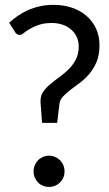

<svg xmlns="http://www.w3.org/2000/svg" viewBox="-20 -744 438 772"><path d="M17 -652.5Q32.5 -667 51.2 -680Q70 -693 92.2 -703Q114.5 -713 140.2 -718.8Q166 -724.5 196 -724.5Q235.5 -724.5 269.2 -713Q303 -701.5 327.5 -680.5Q352 -659.5 366 -629.5Q380 -599.5 380 -562Q380 -524 368.8 -496.5Q357.5 -469 340.2 -448.2Q323 -427.5 302.5 -412.2Q282 -397 264.2 -383.5Q246.5 -370 233.8 -356.5Q221 -343 219 -326.5L210 -250H149L143 -333V-338.5Q143 -359.5 154.2 -375.8Q165.5 -392 182.8 -406.2Q200 -420.5 219.8 -434.8Q239.5 -449 256.8 -466.2Q274 -483.5 285.2 -505.5Q296.5 -527.5 296.5 -557.5Q296.5 -579 288 -596.5Q279.5 -614 265 -626.2Q250.5 -638.5 230.8 -645Q211 -651.5 188.5 -651.5Q158 -651.5 136.2 -644Q114.5 -636.5 99.5 -627.5Q84.5 -618.5 75.2 -611Q66 -603.5 60 -603.5Q47.5 -603.5 40.5 -615ZM115 -55Q115 -68 119.8 -79.5Q124.5 -91 132.8 -99.5Q141 -108 152.5 -113Q164 -118 177 -118Q190 -118 201.5 -113Q213 -108 221.5 -99.5Q230 -91 234.8 -79.5Q239.5 -68 239.5 -55Q239.5 -41.5 234.8 -30.2Q230 -19 221.5 -10.5Q213 -2 201.5 2.8Q190 7.5 177 7.5Q164 7.5 152.5 2.8Q141 -2 132.8 -10.5Q124.5 -19 119.8 -30.2Q115 -41.5 115 -55Z"/></svg>

Font: Lato TR
Style: Regular
Weight: 400
Designer: Lukasz Dziedzic
Foundry: tyPoland Lukasz Dziedzic
Version: Version 1.104 2013